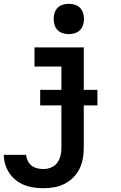

<svg xmlns="http://www.w3.org/2000/svg" viewBox="-20 -780 640 1013"><path d="M209 213Q184 213 158.5 209.5Q133 206 109 196.5Q85 187 64.5 171Q44 155 29.5 133.5Q15 112 7.5 87Q0 62 0 37H118Q119 53 126.5 68.5Q134 84 147 94Q160 104 176.5 108Q193 112 209 112Q230 112 250 103.5Q270 95 282 78.5Q294 62 299 41.5Q304 21 304 0V-429H162V-530H422V0Q422 29 417 57Q412 85 399.5 110.5Q387 136 366.5 156.5Q346 177 320.5 190Q295 203 266.5 208Q238 213 209 213ZM343 -600Q327 -600 311 -605Q295 -610 284 -621Q273 -632 268 -648Q263 -664 263 -680Q263 -696 268 -712Q273 -728 284 -739Q295 -750 311 -755Q327 -760 343 -760Q359 -760 375 -755Q391 -750 402 -739Q413 -728 418 -712Q423 -696 423 -680Q423 -664 418 -648Q413 -632 402 -621Q391 -610 375 -605Q359 -600 343 -600ZM494 -224H192V-306H494Z"/></svg>

Font: Iosevka Curly Extended
Style: Bold
Weight: 700
Width: 7
Monospace: yes
Designer: Belleve Invis
Foundry: Belleve Invis
Version: Version 11.1.0; ttfautohint (v1.8.3)